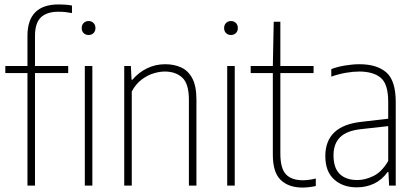

<svg xmlns="http://www.w3.org/2000/svg" viewBox="-20 -838 1874 867"><path d="M104 0V-508H4V-540H104V-676Q104 -818 245 -818Q258 -818 274 -817Q290 -816 305 -813V-779Q289.5 -782 275.2 -783.5Q261 -785 243 -785Q192 -785 165 -759.8Q138 -734.5 138 -675V-540H288V-508H138V0Z M363 0V-540H397V0ZM380 -680Q366.5 -680 357.8 -688.5Q349 -697 349 -711Q349 -725.5 357.8 -734.2Q366.5 -743 380 -743Q393.5 -743 402.2 -734.2Q411 -725.5 411 -711Q411 -697 402.2 -688.5Q393.5 -680 380 -680Z M541 0V-540H571L574 -478H578Q606 -511 644 -529.5Q682 -548 726 -548Q766 -548 798 -533.5Q830 -519 848.5 -484Q867 -449 867 -388V0H833V-387Q833 -460 803 -487.5Q773 -515 724 -515Q701 -515 673.5 -506.8Q646 -498.5 619.8 -478.8Q593.5 -459 575 -425V0Z M1006 0V-540H1040V0ZM1023 -680Q1009.5 -680 1000.8 -688.5Q992 -697 992 -711Q992 -725.5 1000.8 -734.2Q1009.5 -743 1023 -743Q1036.5 -743 1045.2 -734.2Q1054 -725.5 1054 -711Q1054 -697 1045.2 -688.5Q1036.5 -680 1023 -680Z M1346 9Q1284 9 1248 -25Q1212 -59 1212 -139V-508H1112V-540H1212L1216 -740H1246V-540H1396V-508H1246V-145Q1246 -77 1271.5 -50.5Q1297 -24 1348 -24Q1374 -24 1406 -32V2Q1392.5 5 1376.5 7Q1360.5 9 1346 9Z M1591 8Q1528 8 1488.5 -28Q1449 -64 1449 -133Q1449 -270.5 1613 -288L1733 -302V-378Q1733 -459 1699 -487Q1665 -515 1602 -515Q1576 -515 1543 -509.5Q1510 -504 1476 -492V-526Q1503 -536.5 1538 -542.2Q1573 -548 1603 -548Q1682 -548 1724.5 -511Q1767 -474 1767 -377V0H1737L1734 -61H1730Q1705.5 -26.5 1669.8 -9.2Q1634 8 1591 8ZM1486 -137Q1486 -79.5 1514.2 -52.2Q1542.5 -25 1594 -25Q1628.5 -25 1666.2 -43.2Q1704 -61.5 1733 -111V-268.5L1612 -255Q1547 -248.5 1516.5 -219Q1486 -189.5 1486 -137Z"/></svg>

Font: Encode Sans Condensed Condensed Thin
Style: Regular
Weight: 100
Width: 3
Designer: Multiple Designers
Foundry: Impallari Type
Version: Version 3.000; ttfautohint (v1.8.3) -l 8 -r 50 -G 200 -x 14 